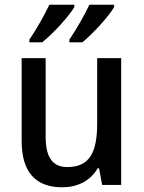

<svg xmlns="http://www.w3.org/2000/svg" viewBox="-20 -786 611 816"><path d="M465 -756V-766H360C342 -727 304 -660 275 -618V-606H330C374 -642 444 -718 465 -756ZM296 -756V-766H190C171 -726 135 -661 105 -618V-606H159C207 -644 274 -718 296 -756ZM495 -539H393V-263C393 -141 363 -76 266 -76C203 -76 174 -118 174 -205V-539H72V-187C72 -56 130 10 245 10C307 10 364 -16 395 -71H401L414 0H495Z"/></svg>

Font: Noto Sans Myanmar SemiCondensed Medium
Style: Regular
Weight: 500
Width: 4
Designer: Monotype Design Team
Foundry: Monotype Imaging Inc.
Version: Version 2.107